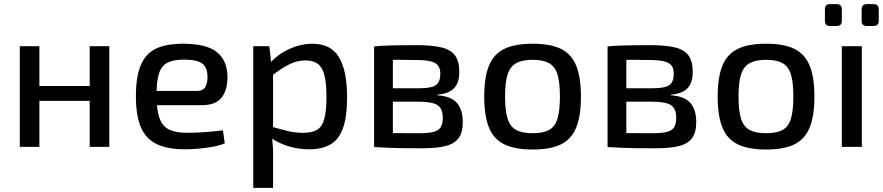

<svg xmlns="http://www.w3.org/2000/svg" viewBox="-20 -712 4281 931"><path d="M171 -488V0H76V-488ZM424 -295V-223H165V-295ZM510 -488V0H415V-488Z M868 -500Q981 -500 1031.5 -459.5Q1082 -419 1083 -340Q1083 -274 1054 -238Q1025 -202 959 -202H676V-271H934Q966 -271 976.5 -292Q987 -313 986 -340Q986 -385 960.5 -404Q935 -423 872 -423Q821 -423 792 -408Q763 -393 751 -356Q739 -319 739 -252Q739 -177 754 -137.5Q769 -98 801.5 -83Q834 -68 888 -68Q927 -68 974.5 -71.5Q1022 -75 1061 -80L1070 -17Q1047 -7 1012.5 -0.5Q978 6 942 9Q906 12 876 12Q791 12 738.5 -14Q686 -40 662.5 -96.5Q639 -153 639 -245Q639 -341 663 -397Q687 -453 737 -476.5Q787 -500 868 -500Z M1494 -500Q1585 -500 1624 -434Q1663 -368 1663 -241Q1663 -146 1643 -90.5Q1623 -35 1582 -11.5Q1541 12 1479 12Q1430 12 1383 -1.5Q1336 -15 1294 -43L1300 -97Q1344 -84 1378 -76Q1412 -68 1451 -68Q1492 -68 1516.5 -82Q1541 -96 1552 -134Q1563 -172 1563 -241Q1563 -309 1553 -347.5Q1543 -386 1521 -402.5Q1499 -419 1461 -419Q1423 -419 1386 -401.5Q1349 -384 1301 -347L1290 -407Q1315 -435 1348.5 -456Q1382 -477 1420 -488.5Q1458 -500 1494 -500ZM1286 -488 1297 -389 1304 -376V-62L1299 -50Q1302 -22 1303.5 5Q1305 32 1304 62V199H1208V-488Z M1999 -493Q2076 -493 2121 -482Q2166 -471 2186.5 -443Q2207 -415 2207 -363Q2207 -311 2182 -284.5Q2157 -258 2101 -253V-250Q2169 -245 2196.5 -212Q2224 -179 2224 -120Q2224 -70 2204 -42.5Q2184 -15 2141 -4Q2098 7 2027 7Q1974 7 1934.5 6.5Q1895 6 1862.5 4.5Q1830 3 1794 1L1806 -68Q1826 -67 1881.5 -66.5Q1937 -66 2012 -66Q2055 -66 2080.5 -72Q2106 -78 2116.5 -94.5Q2127 -111 2127 -141Q2127 -186 2101 -202.5Q2075 -219 2008 -219H1805V-284H2008Q2047 -284 2070.5 -289.5Q2094 -295 2104.5 -310.5Q2115 -326 2115 -354Q2115 -381 2103.5 -395Q2092 -409 2066 -415Q2040 -421 1996 -421Q1951 -422 1916 -422Q1881 -422 1854 -421.5Q1827 -421 1806 -419L1794 -487Q1826 -490 1855 -491Q1884 -492 1918.5 -492.5Q1953 -493 1999 -493ZM1885 -487V1H1794V-487Z M2563 -500Q2649 -500 2700 -475Q2751 -450 2774 -393.5Q2797 -337 2797 -244Q2797 -150 2774 -93.5Q2751 -37 2700 -12Q2649 13 2563 13Q2477 13 2425.5 -12Q2374 -37 2351 -93.5Q2328 -150 2328 -244Q2328 -337 2351 -393.5Q2374 -450 2425.5 -475Q2477 -500 2563 -500ZM2563 -422Q2513 -422 2483.5 -406Q2454 -390 2441.5 -351.5Q2429 -313 2429 -244Q2429 -175 2441.5 -136Q2454 -97 2483.5 -81.5Q2513 -66 2563 -66Q2613 -66 2642 -81.5Q2671 -97 2683 -136Q2695 -175 2695 -244Q2695 -313 2683 -351.5Q2671 -390 2642 -406Q2613 -422 2563 -422Z M3131 -493Q3208 -493 3253 -482Q3298 -471 3318.5 -443Q3339 -415 3339 -363Q3339 -311 3314 -284.5Q3289 -258 3233 -253V-250Q3301 -245 3328.5 -212Q3356 -179 3356 -120Q3356 -70 3336 -42.5Q3316 -15 3273 -4Q3230 7 3159 7Q3106 7 3066.5 6.5Q3027 6 2994.5 4.5Q2962 3 2926 1L2938 -68Q2958 -67 3013.5 -66.5Q3069 -66 3144 -66Q3187 -66 3212.5 -72Q3238 -78 3248.5 -94.5Q3259 -111 3259 -141Q3259 -186 3233 -202.5Q3207 -219 3140 -219H2937V-284H3140Q3179 -284 3202.5 -289.5Q3226 -295 3236.5 -310.5Q3247 -326 3247 -354Q3247 -381 3235.5 -395Q3224 -409 3198 -415Q3172 -421 3128 -421Q3083 -422 3048 -422Q3013 -422 2986 -421.5Q2959 -421 2938 -419L2926 -487Q2958 -490 2987 -491Q3016 -492 3050.5 -492.5Q3085 -493 3131 -493ZM3017 -487V1H2926V-487Z M3695 -500Q3781 -500 3832 -475Q3883 -450 3906 -393.5Q3929 -337 3929 -244Q3929 -150 3906 -93.5Q3883 -37 3832 -12Q3781 13 3695 13Q3609 13 3557.5 -12Q3506 -37 3483 -93.5Q3460 -150 3460 -244Q3460 -337 3483 -393.5Q3506 -450 3557.5 -475Q3609 -500 3695 -500ZM3695 -422Q3645 -422 3615.5 -406Q3586 -390 3573.5 -351.5Q3561 -313 3561 -244Q3561 -175 3573.5 -136Q3586 -97 3615.5 -81.5Q3645 -66 3695 -66Q3745 -66 3774 -81.5Q3803 -97 3815 -136Q3827 -175 3827 -244Q3827 -313 3815 -351.5Q3803 -390 3774 -406Q3745 -422 3695 -422Z M4159 -488V0H4062V-488ZM4215 -692Q4241 -692 4241 -667V-611Q4241 -586 4215 -586H4183Q4158 -586 4158 -611V-667Q4158 -692 4183 -692ZM4037 -692Q4062 -692 4062 -667V-611Q4062 -586 4037 -586H4004Q3980 -586 3980 -611V-667Q3980 -692 4004 -692Z"/></svg>

Font: Exo 2 Medium
Style: Regular
Weight: 500
Designer: Natanael Gama
Foundry: Natanael Gama
Version: Version 2.010